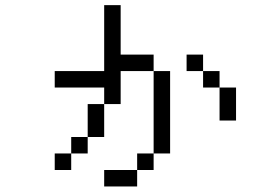

<svg xmlns="http://www.w3.org/2000/svg" viewBox="-20 -582 1040 728"><path d="M500 62.5H375V125H500ZM500 62.5H562.5V0H500ZM250 0H187.5V62.5H250ZM250 0H312.5V-62.5H250ZM562.5 0H625V-312.5H562.5ZM312.5 -62.5H375Q375 -62.5 375 -187.5H312.5Q312.5 -187.5 312.5 -62.5ZM375 -187.5H437.5Q437.5 -187.5 437.5 -312.5H562.5V-375H437.5V-562.5H375Q375 -562.5 375 -312.5H187.5V-250H375ZM812.5 -250Q812.5 -250 812.5 -125H875Q875 -125 875 -250ZM812.5 -250V-312.5H750V-250ZM750 -312.5V-375H687.5V-312.5Z"/></svg>

Font: CalcUnifontExMono
Style: Regular
Weight: 500
Version: Version 15.0.06